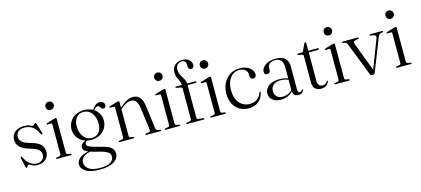

<svg xmlns="http://www.w3.org/2000/svg" viewBox="-70 -1335 4812 2192"><g transform="rotate(-15 2336.0 -238.5)"><path d="M220.5 -8Q261.5 -8 286.2 -30.2Q311 -52.5 311 -88.5Q311 -123.5 285.2 -147.5Q259.5 -171.5 190 -191.5Q104.5 -215.5 71 -251.2Q37.5 -287 37.5 -336Q37.5 -392 77.5 -425.8Q117.5 -459.5 187 -459.5Q231 -459.5 253.2 -448.2Q275.5 -437 285.5 -437Q296 -437 305 -448.5Q314 -460 321.5 -460Q328 -460 331.5 -450.5L368 -331Q372.5 -317 364 -313.5Q355.5 -310 349.5 -320Q318.5 -389 278.2 -415.2Q238 -441.5 189 -441.5Q139.5 -441.5 113 -418.5Q86.5 -395.5 86.5 -357.5Q86.5 -324 112.2 -298.8Q138 -273.5 213 -252.5Q292.5 -231 326 -196.8Q359.5 -162.5 359.5 -110Q359.5 -57 322 -23.2Q284.5 10.5 221.5 10.5Q193.5 10.5 174.8 3Q156 -4.5 143.8 -12Q131.5 -19.5 124 -19.5Q118 -19.5 113 -12.2Q108 -5 103 2Q98 9 93 9Q86 9 84.5 0L59.5 -109.5Q55.5 -128 63 -130.5Q70.5 -133.5 77 -121Q105.5 -59.5 143.5 -33.8Q181.5 -8 220.5 -8Z M530 -558.5Q509 -558.5 495.2 -572.2Q481.5 -586 481.5 -607Q481.5 -628 495.2 -642Q509 -656 530 -656Q552 -656 565.8 -641.8Q579.5 -627.5 579.5 -607Q579.5 -586 565.5 -572.2Q551.5 -558.5 530 -558.5ZM570 -441.5V-42Q570 -25 587.5 -21.5L618 -16.5Q629 -14.5 629 -7.5Q629 0 617.5 0H455.5Q445 0 445 -7.5Q445 -13.5 455 -16L488 -21.5Q505.5 -25 505.5 -41.5V-394Q505.5 -406.5 494.5 -407L451 -407.5Q442 -408 442 -414Q442 -419.5 452 -423.5L536 -449.5Q550.5 -454 557.5 -454Q570 -454 570 -441.5Z M968.5 -5Q1058.5 15 1090.8 43.5Q1123 72 1123 115Q1123 172.5 1065.2 209Q1007.5 245.5 902 245.5Q786.5 245.5 733.2 211.2Q680 177 680 127Q680 89.5 712 58.5Q744 27.5 821 10.5Q786.5 -3.5 774.5 -18.2Q762.5 -33 762.5 -51Q762.5 -70.5 775.8 -87.5Q789 -104.5 823 -117.5Q768.5 -135.5 735.2 -178.5Q702 -221.5 702 -278Q702 -331 726.8 -371.8Q751.5 -412.5 795.5 -435.5Q839.5 -458.5 897 -458.5Q953 -458.5 998 -434L998.5 -434.5Q1018 -465 1041 -482.5Q1064 -500 1091 -500Q1115 -500 1130.8 -486.5Q1146.5 -473 1146.5 -452Q1146.5 -417.5 1116.5 -417.5Q1102 -417.5 1093.5 -428.5Q1085 -439.5 1077.2 -450.2Q1069.5 -461 1057 -461Q1035.5 -461 1010.5 -426.5Q1045 -403 1065 -366.8Q1085 -330.5 1085 -287Q1085 -234 1059.2 -193.5Q1033.5 -153 989.5 -130.2Q945.5 -107.5 890.5 -107.5Q864.5 -107.5 840.5 -113Q815.5 -98 815.5 -78.5Q815.5 -67.5 825 -57Q834.5 -46.5 866.8 -34.2Q899 -22 968.5 -5ZM881.5 -439.5Q828 -439 797 -398.5Q766 -358 768.5 -291.5Q771 -218.5 808.5 -172.2Q846 -126 904.5 -127Q959 -128 989.8 -167.8Q1020.5 -207.5 1018 -274.5Q1015.5 -349 978.8 -394.8Q942 -440.5 881.5 -439.5ZM730 115Q730 164.5 772 196Q814 227.5 910 227.5Q989 227.5 1028.5 202.5Q1068 177.5 1068 134Q1068 115 1056.5 98.8Q1045 82.5 1015.2 68.8Q985.5 55 930 42.5Q876 29.5 842 18.5Q786 30 758 56.2Q730 82.5 730 115Z M1312 -441.5V-375L1313 -376Q1364 -421.5 1400 -440Q1436 -458.5 1471.5 -458.5Q1525 -458.5 1554.2 -423Q1583.5 -387.5 1592 -321.5L1628.5 -46Q1631.5 -24 1650.5 -20.5L1677 -16Q1687.5 -14 1687.5 -7.5Q1687.5 0 1676.5 0H1513Q1501.5 0 1501.5 -8Q1501.5 -14 1512 -16.5L1544 -21.5Q1566.5 -25.5 1563.5 -46L1528 -313Q1520 -369 1498.8 -396Q1477.5 -423 1437.5 -423Q1388.5 -423 1322.5 -365L1312 -356V-42Q1312 -25 1329.5 -21.5L1360 -16.5Q1370.5 -14.5 1370.5 -8Q1370.5 0 1359 0H1197.5Q1187 0 1187 -7.5Q1187 -13.5 1197.5 -16L1230 -21.5Q1247.5 -25 1247.5 -41.5V-394Q1247.5 -406.5 1236.5 -407L1193 -407.5Q1184 -408 1184 -414Q1184 -419.5 1194 -423.5L1278.5 -449.5Q1293 -454 1300 -454Q1312 -454 1312 -441.5Z M1815 -558.5Q1794 -558.5 1780.2 -572.2Q1766.5 -586 1766.5 -607Q1766.5 -628 1780.2 -642Q1794 -656 1815 -656Q1837 -656 1850.8 -641.8Q1864.5 -627.5 1864.5 -607Q1864.5 -586 1850.5 -572.2Q1836.5 -558.5 1815 -558.5ZM1855 -441.5V-42Q1855 -25 1872.5 -21.5L1903 -16.5Q1914 -14.5 1914 -7.5Q1914 0 1902.5 0H1740.5Q1730 0 1730 -7.5Q1730 -13.5 1740 -16L1773 -21.5Q1790.5 -25 1790.5 -41.5V-394Q1790.5 -406.5 1779.5 -407L1736 -407.5Q1727 -408 1727 -414Q1727 -419.5 1737 -423.5L1821 -449.5Q1835.5 -454 1842.5 -454Q1855 -454 1855 -441.5Z M2113 -42Q2113 -24.5 2131.5 -22.5L2187 -17Q2199 -16 2199 -8Q2199 0 2187.5 0H1995Q1985 0 1985 -7.5Q1985 -14.5 1996 -16.5L2030 -22Q2048.5 -26 2048.5 -41V-401.5Q2048.5 -416.5 2032.5 -420.5L1986.5 -429Q1972 -433 1972 -439.5Q1972 -446.5 1981.5 -446.5H2049.5V-450Q2049.5 -474.5 2038.2 -497Q2027 -519.5 2015.8 -544.8Q2004.5 -570 2004.5 -603.5Q2004.5 -656 2038.2 -688.8Q2072 -721.5 2127 -721.5Q2179 -721.5 2207.2 -695.8Q2235.5 -670 2235.5 -636Q2235.5 -615.5 2226 -604.8Q2216.5 -594 2201.5 -594Q2186.5 -594 2176.8 -604.5Q2167 -615 2167 -633.5V-656Q2167 -706 2117 -706Q2083.5 -705.5 2064.5 -684.2Q2045.5 -663 2045.5 -625Q2045.5 -598.5 2055.2 -576Q2065 -553.5 2078 -533Q2091 -512.5 2101 -492.2Q2111 -472 2111 -450.5V-446.5H2209.5Q2220.5 -446.5 2220.5 -439Q2220.5 -427.5 2199 -427.5H2113ZM2354 -558.5Q2333 -558.5 2319.2 -572.2Q2305.5 -586 2305.5 -607Q2305.5 -628 2319.2 -642Q2333 -656 2354 -656Q2376 -656 2389.8 -641.8Q2403.5 -627.5 2403.5 -607Q2403.5 -586 2389.5 -572.2Q2375.5 -558.5 2354 -558.5ZM2394 -441.5V-42Q2394 -25 2411.5 -21.5L2442 -16.5Q2453 -14.5 2453 -7.5Q2453 0 2441.5 0H2279.5Q2269 0 2269 -7.5Q2269 -13.5 2279 -16L2312 -21.5Q2329.5 -25 2329.5 -41.5V-394Q2329.5 -406.5 2318.5 -407L2275 -407.5Q2266 -408 2266 -414Q2266 -419.5 2276 -423.5L2360 -449.5Q2374.5 -454 2381.5 -454Q2394 -454 2394 -441.5Z M2894.5 -345.5Q2894.5 -328 2884.2 -316.8Q2874 -305.5 2858 -305.5Q2841 -305.5 2831.2 -316Q2821.5 -326.5 2821.5 -344.5V-363Q2821.5 -397.5 2795.5 -419.2Q2769.5 -441 2724 -441Q2658 -441 2617.2 -386.5Q2576.5 -332 2576.5 -245Q2576.5 -143.5 2624.8 -89.5Q2673 -35.5 2746 -35.5Q2796 -35.5 2832.5 -61.2Q2869 -87 2882 -132.5Q2886 -140.5 2891.5 -140.5Q2898.5 -140.5 2897.5 -131Q2886.5 -67.5 2838.5 -28.8Q2790.5 10 2722 10Q2661 10 2614.2 -17.5Q2567.5 -45 2541 -96Q2514.5 -147 2514.5 -218Q2514.5 -285 2541.8 -339.8Q2569 -394.5 2618.2 -426.8Q2667.5 -459 2733.5 -459Q2808 -459 2851.2 -425.2Q2894.5 -391.5 2894.5 -345.5Z M2967.5 -99Q2967.5 -151.5 3013 -186.5Q3058.5 -221.5 3141.5 -221.5Q3172 -221.5 3196.8 -216.5Q3221.5 -211.5 3242.5 -204V-336.5Q3242.5 -444 3151 -444Q3105 -444 3083.5 -424Q3062 -404 3062 -380.5V-349Q3062 -332 3051.2 -322.5Q3040.5 -313 3023.5 -313Q2991 -313 2991 -348.5Q2991 -376 3011.2 -401.2Q3031.5 -426.5 3069.5 -442.8Q3107.5 -459 3161 -459Q3235 -459 3270.8 -425Q3306.5 -391 3306.5 -333V-56.5Q3306.5 -35.5 3313.5 -27Q3320.5 -18.5 3331.5 -18.5Q3343.5 -18.5 3349.5 -24.2Q3355.5 -30 3358.5 -37.5Q3361 -43 3365 -43Q3370.5 -43 3370.5 -35.5Q3370.5 -21 3355.2 -5.8Q3340 9.5 3310 9.5Q3247.5 9.5 3245 -49.5Q3217.5 -21 3179 -5.8Q3140.5 9.5 3098.5 9.5Q3040 9.5 3003.8 -20Q2967.5 -49.5 2967.5 -99ZM3035.5 -109.5Q3035.5 -66.5 3061.2 -42.2Q3087 -18 3127.5 -18Q3159 -18 3189 -30Q3219 -42 3242.5 -66V-188.5Q3222 -196 3199.8 -201.2Q3177.5 -206.5 3151.5 -206.5Q3096 -206.5 3065.8 -180Q3035.5 -153.5 3035.5 -109.5Z M3465.5 -425 3426.5 -432Q3413 -435.5 3413 -442Q3413 -449.5 3422.5 -449.5H3462.5Q3482 -449.5 3486.5 -462.5L3522 -540Q3528 -552 3536.5 -552Q3545.5 -552 3545.5 -542V-449.5H3657.5Q3668.5 -449.5 3668.5 -441.5Q3668.5 -430 3646.5 -430H3545.5V-96Q3545.5 -61 3560.2 -43.2Q3575 -25.5 3601 -25.5Q3630 -25.5 3641.5 -39.5Q3653 -53.5 3664 -64Q3671.5 -66 3671 -56Q3665 -29.5 3640.8 -11.2Q3616.5 7 3579.5 7Q3535 7 3508.2 -16Q3481.5 -39 3481.5 -86.5V-405.5Q3481.5 -421 3465.5 -425Z M3818.5 -558.5Q3797.5 -558.5 3783.8 -572.2Q3770 -586 3770 -607Q3770 -628 3783.8 -642Q3797.5 -656 3818.5 -656Q3840.5 -656 3854.2 -641.8Q3868 -627.5 3868 -607Q3868 -586 3854 -572.2Q3840 -558.5 3818.5 -558.5ZM3858.5 -441.5V-42Q3858.5 -25 3876 -21.5L3906.5 -16.5Q3917.5 -14.5 3917.5 -7.5Q3917.5 0 3906 0H3744Q3733.5 0 3733.5 -7.5Q3733.5 -13.5 3743.5 -16L3776.5 -21.5Q3794 -25 3794 -41.5V-394Q3794 -406.5 3783 -407L3739.5 -407.5Q3730.5 -408 3730.5 -414Q3730.5 -419.5 3740.5 -423.5L3824.5 -449.5Q3839 -454 3846 -454Q3858.5 -454 3858.5 -441.5Z M4194 5H4174Q4160.5 5 4155 -9L4004.5 -395.5Q3993 -425.5 3976.5 -428.5L3955 -432Q3943 -434.5 3943 -441.5Q3943 -449.5 3953.5 -449.5H4130Q4141.5 -449.5 4141.5 -441.5Q4141.5 -434.5 4130 -432.5L4106 -428.5Q4079 -424 4074.2 -414.2Q4069.5 -404.5 4078.5 -381.5L4205 -49L4332 -379Q4341.5 -403 4336.2 -413.8Q4331 -424.5 4304.5 -428.5L4278.5 -432.5Q4267.5 -434.5 4267.5 -441.5Q4267.5 -449.5 4278.5 -449.5H4417Q4427.5 -449.5 4427.5 -441.5Q4427.5 -434.5 4415 -432.5L4394.5 -429Q4376 -425.5 4361.5 -388L4212 -8Q4206.5 5 4194 5Z M4548.5 -558.5Q4527.5 -558.5 4513.8 -572.2Q4500 -586 4500 -607Q4500 -628 4513.8 -642Q4527.5 -656 4548.5 -656Q4570.5 -656 4584.2 -641.8Q4598 -627.5 4598 -607Q4598 -586 4584 -572.2Q4570 -558.5 4548.5 -558.5ZM4588.5 -441.5V-42Q4588.5 -25 4606 -21.5L4636.5 -16.5Q4647.5 -14.5 4647.5 -7.5Q4647.5 0 4636 0H4474Q4463.5 0 4463.5 -7.5Q4463.5 -13.5 4473.5 -16L4506.5 -21.5Q4524 -25 4524 -41.5V-394Q4524 -406.5 4513 -407L4469.5 -407.5Q4460.5 -408 4460.5 -414Q4460.5 -419.5 4470.5 -423.5L4554.5 -449.5Q4569 -454 4576 -454Q4588.5 -454 4588.5 -441.5Z"/></g></svg>

Font: Fraunces 72pt S000 Light
Style: Regular
Weight: 300
Version: Version 1.000; ttfautohint (v1.8.3)